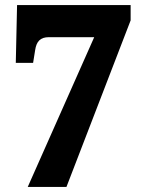

<svg xmlns="http://www.w3.org/2000/svg" viewBox="-20 -734 571 754"><path d="M89 0H241L493 -654V-714H47L42 -487H110L118 -537C123 -571 138 -588 172 -588H350Z"/></svg>

Font: Noto Serif Georgian SemiCondensed Black
Style: Regular
Weight: 900
Width: 4
Designer: Monotype Design Team, Akaki Razmadze
Foundry: Google LLC
Version: Version 2.003